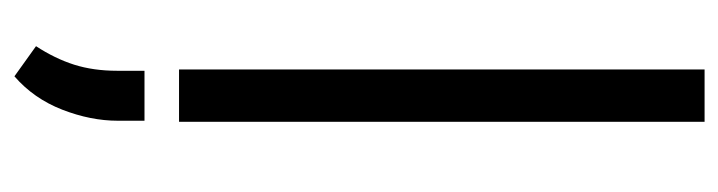

<svg xmlns="http://www.w3.org/2000/svg" viewBox="-396 -394 1025 274"><g transform="rotate(90 117.0 -257.5)"><path d="M154.3 -750V0H79.6V-750ZM152.8 49.3V87.4Q152.8 126 137 166.7Q121.1 207.5 89.4 234.9L46.4 204.1Q64 177.2 72.8 149.7Q81.5 122.1 81.5 88.4V49.3Z"/></g></svg>

Font: Vazirmatn UI Light
Style: Regular
Weight: 300
Designer: Saber Rastikerdar
Foundry: Saber Rastikerdar
Version: Version 33.003